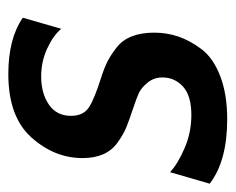

<svg xmlns="http://www.w3.org/2000/svg" viewBox="-82 -472 553 450"><g transform="rotate(-90 194.0 -246.5)"><path d="M140 10Q42 10 -11 -31L16 -124Q35 -106 72 -90Q109 -74 150 -74Q195 -74 216.5 -93.5Q238 -113 238 -142Q238 -162 225.5 -177Q213 -192 200.5 -197.5Q188 -203 164 -211Q137 -220 121 -226.5Q105 -233 86 -246.5Q67 -260 58 -280.5Q49 -301 49 -329Q49 -395 97.5 -449Q146 -503 246 -503Q329 -503 378 -469L352 -379Q336 -398 305.5 -412Q275 -426 240 -426Q201 -426 174.5 -408Q148 -390 148 -356Q148 -327 168 -314Q188 -301 239 -285Q261 -278 276.5 -270Q292 -262 309 -248.5Q326 -235 334.5 -213Q343 -191 343 -161Q343 -132 334 -105Q325 -78 304.5 -50.5Q284 -23 241.5 -6.5Q199 10 140 10Z"/></g></svg>

Font: Cabin
Style: Medium Italic
Weight: 500
Designer: Pablo Impallari
Foundry: Pablo Impallari. www.impallari.com Igino Marini. www.ikern.com
Version: Version 1.005